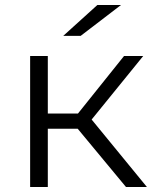

<svg xmlns="http://www.w3.org/2000/svg" viewBox="-20 -751 621 771"><path d="M466 -731 304 -607H234L371 -731ZM486 0 292 -234H172V0H101V-526H172V-295H293L478 -526H555L348 -271L570 0Z"/></svg>

Font: mBank
Style: Regular
Weight: 400
Designer: Julieta Ulanovsky
Foundry: Julieta Ulanovsky
Version: Version 7.200;PS 007.200;hotconv 1.0.88;makeotf.lib2.5.64775